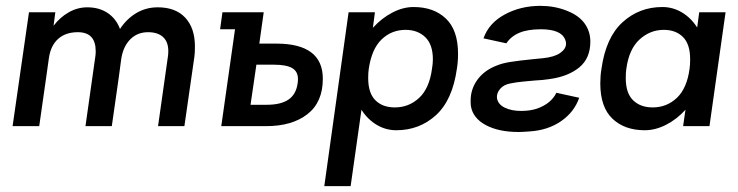

<svg xmlns="http://www.w3.org/2000/svg" viewBox="-20 -431 2522 656"><path d="M646 -272Q646 -248 644 -236L610 0H520L554 -240Q555 -246 555 -257Q555 -288 537 -304.5Q519 -321 486 -321Q450 -321 426 -297.5Q402 -274 395 -234L394 -228L386 -168L362 0H272L306 -240Q307 -246 307 -256Q307 -321 246 -321Q204 -321 178.5 -298Q153 -275 147 -232L138 -168L114 0H23L79 -389H169L163 -343Q185 -372 215 -389Q245 -406 278 -406Q319 -406 348 -386.5Q377 -367 390 -332Q413 -367 446 -386.5Q479 -406 519 -406Q580 -406 613 -370.5Q646 -335 646 -272Z M1083 -162Q1083 -82 1030.5 -41Q978 0 889 0H736L783 -331H732L740 -389H881L866 -282H924Q1083 -282 1083 -162ZM998 -161Q998 -187 978 -198.5Q958 -210 915 -210H856L836 -73H891Q940 -73 966 -91Q992 -109 997 -147Q998 -152 998 -161Z M1545 -247Q1545 -220 1541 -196Q1526 -89 1469.5 -37.5Q1413 14 1334 14Q1298 14 1267 -4.5Q1236 -23 1215 -56L1178 205H1088L1171 -389H1261L1254 -336Q1284 -369 1320.5 -388Q1357 -407 1393 -407Q1462 -407 1503.5 -367.5Q1545 -328 1545 -247ZM1459 -228Q1459 -279 1433 -304Q1407 -329 1366 -329Q1318 -329 1284 -296.5Q1250 -264 1240 -196Q1238 -184 1238 -164Q1238 -113 1262.5 -88.5Q1287 -64 1329 -64Q1377 -64 1412 -96.5Q1447 -129 1456 -196Q1459 -214 1459 -228Z M1752 20Q1684 20 1640 -3.5Q1596 -27 1589 -68Q1588 -74 1588 -87Q1588 -127 1611.5 -159Q1635 -191 1677 -207Q1696 -215 1724.5 -219.5Q1753 -224 1803 -229L1834 -232Q1874 -236 1894 -250Q1914 -264 1914 -282Q1914 -289 1911 -296Q1897 -331 1828 -331Q1783 -331 1754.5 -319Q1726 -307 1710 -283L1632 -300Q1650 -352 1704.5 -381.5Q1759 -411 1826 -411Q1874 -411 1915 -395Q1957 -379 1977 -351.5Q1997 -324 1997 -289Q1997 -232 1959.5 -201Q1922 -170 1859 -161Q1833 -157 1808 -156Q1796 -155 1769.5 -152.5Q1743 -150 1724 -146Q1701 -142 1688.5 -127Q1676 -112 1678 -95Q1682 -74 1705 -63Q1728 -52 1760 -52Q1792 -52 1815 -60Q1863 -77 1881 -114L1959 -97Q1942 -48 1897 -17Q1852 14 1790 18Q1764 20 1752 20Z M2459 -389 2404 0H2314L2322 -56Q2292 -23 2255.5 -4.5Q2219 14 2183 14Q2114 14 2072.5 -25.5Q2031 -65 2031 -146Q2031 -172 2035 -196Q2050 -303 2107 -355Q2164 -407 2243 -407Q2279 -407 2310 -388.5Q2341 -370 2362 -337L2369 -389ZM2336 -196Q2338 -208 2338 -229Q2338 -280 2313.5 -304.5Q2289 -329 2248 -329Q2201 -329 2165 -296Q2129 -263 2120 -196Q2118 -185 2118 -164Q2118 -113 2143 -88.5Q2168 -64 2210 -64Q2258 -64 2292.5 -96.5Q2327 -129 2336 -196Z"/></svg>

Font: Neutral Grotesk
Style: Italic
Weight: 400
Italic angle: -8°
Designer: Nawras Khrais
Foundry: Nawras Khrais
Version: Version 1.000